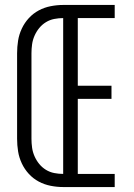

<svg xmlns="http://www.w3.org/2000/svg" viewBox="-20 -755 540 775"><path d="M235 0V-735H443V-682H294V-409H430V-356H294V-53H443V0ZM235 0Q210 0 184.5 -5Q159 -10 136.5 -22Q114 -34 96.5 -53Q79 -72 68 -95.5Q57 -119 53 -144Q49 -169 49 -195V-540Q49 -566 53 -591Q57 -616 68 -639.5Q79 -663 96.5 -682Q114 -701 136.5 -713Q159 -725 184.5 -730Q210 -735 235 -735V-682Q217 -682 199 -678.5Q181 -675 165.5 -665.5Q150 -656 138.5 -642Q127 -628 119.5 -611Q112 -594 109.5 -576Q107 -558 107 -540V-195Q107 -177 109.5 -159Q112 -141 119.5 -124Q127 -107 138.5 -93Q150 -79 165.5 -69.5Q181 -60 199 -56.5Q217 -53 235 -53Z"/></svg>

Font: Iosevka Fixed Light
Style: Regular
Weight: 300
Monospace: yes
Designer: Belleve Invis
Foundry: Belleve Invis
Version: Version 32.3.0